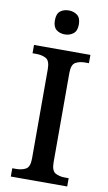

<svg xmlns="http://www.w3.org/2000/svg" viewBox="-101 -977 578 1026"><g transform="rotate(10 188.0 -464.0)"><path d="M35 0V-45H56Q87 -45 108.5 -57Q130 -69 130 -115V-599Q130 -645 108.5 -657Q87 -669 56 -669H35V-714H341V-669H320Q290 -669 268.5 -657Q247 -645 247 -599V-115Q247 -69 268.5 -57Q290 -45 320 -45H341V0ZM187 -798Q159 -798 140.5 -813Q122 -828 122 -863Q122 -899 140.5 -913.5Q159 -928 187 -928Q213 -928 232.5 -913.5Q252 -899 252 -863Q252 -828 232.5 -813Q213 -798 187 -798Z"/></g></svg>

Font: Noto Serif Hentaigana Medium
Style: Regular
Weight: 500
Designer: Kazuhiro Yamada
Foundry: nipponia
Version: Version 1.000; ttfautohint (v1.8.4.7-5d5b)